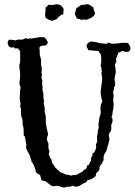

<svg xmlns="http://www.w3.org/2000/svg" viewBox="-20 -960 623 888"><path d="M445.3 -449.2Q442.4 -473.6 453.1 -490.2Q451.2 -495.1 450.7 -499.5Q450.2 -503.9 447.3 -517.6Q444.3 -531.2 446.8 -547.9Q449.2 -564.5 451.7 -584Q454.1 -603.5 448.2 -623Q453.1 -626 451.2 -629.4Q449.2 -632.8 449.7 -639.2Q450.2 -645.5 447.3 -649.9Q444.3 -654.3 448.2 -674.8Q448.2 -683.6 448.2 -692.4Q448.2 -701.2 445.8 -707.5Q443.4 -713.9 439.9 -716.8Q436.5 -719.7 434.6 -724.6Q421.9 -724.6 410.6 -726.1Q399.4 -727.5 387.7 -728.5Q385.7 -736.3 382.8 -739.3Q379.9 -742.2 380.4 -748Q380.9 -753.9 385.7 -759.3Q390.6 -764.6 397.5 -767.1Q404.3 -769.5 429.7 -763.7Q443.4 -758.8 455.1 -758.8Q466.8 -758.8 471.7 -756.8Q475.6 -757.8 477.1 -760.3Q478.5 -762.7 482.4 -762.7Q492.2 -757.8 502.4 -757.8Q512.7 -757.8 533.7 -760.7Q554.7 -763.7 572.3 -760.7Q589.8 -738.3 579.1 -724.6Q568.4 -714.8 546.9 -724.6Q541 -723.6 539.1 -720.7Q537.1 -717.8 529.3 -717.8Q524.4 -713.9 525.9 -710Q527.3 -706.1 521.5 -704.1Q522.5 -700.2 520 -695.8Q517.6 -691.4 516.6 -688Q515.6 -684.6 517.1 -682.6Q518.6 -680.7 518.1 -676.3Q517.6 -671.9 514.6 -667.5Q511.7 -663.1 511.7 -657.2Q514.6 -650.4 514.6 -634.8Q516.6 -627 514.6 -622.1L509.8 -596.7Q509.8 -588.9 512.2 -575.7Q514.6 -562.5 506.8 -555.7Q508.8 -550.8 506.8 -545.9Q504.9 -541 502.9 -536.1Q506.8 -517.6 504.4 -506.3Q502 -495.1 505.9 -476.6Q504.9 -472.7 504.9 -465.8Q504.9 -459 502.9 -453.6Q501 -448.2 500.5 -436.5Q500 -424.8 495.1 -418Q501 -414.1 500.5 -402.3Q500 -390.6 495.1 -385.7Q494.1 -377.9 494.6 -370.6Q495.1 -363.3 493.7 -356.9Q492.2 -350.6 488.3 -347.7Q484.4 -344.7 483.4 -339.4Q482.4 -334 484.9 -325.7Q487.3 -317.4 485.4 -309.6L482.4 -298.8Q480.5 -291 478 -283.7Q475.6 -276.4 474.1 -269Q472.7 -261.7 466.8 -253.9Q460.9 -246.1 459.5 -236.8Q458 -227.5 459 -224.1Q460 -220.7 458.5 -217.8Q457 -214.8 454.1 -211.4Q451.2 -208 453.1 -204.1Q440.4 -194.3 440.4 -186Q440.4 -177.7 438.5 -172.9Q436.5 -168 424.8 -159.2Q425.8 -153.3 420.9 -143.6Q400.4 -127 386.7 -127.9Q383.8 -127 382.3 -123Q380.9 -119.1 377.9 -117.2Q362.3 -110.4 356.9 -106.4Q351.6 -102.5 345.2 -99.6Q338.9 -96.7 331.5 -96.7Q324.2 -96.7 316.4 -101.6Q313.5 -100.6 310.5 -99.1Q307.6 -97.7 305.2 -96.7Q302.7 -95.7 299.3 -96.2Q295.9 -96.7 293 -96.7L276.4 -92.8Q269.5 -92.8 257.8 -97.7Q246.1 -102.5 234.9 -99.6Q223.6 -96.7 215.8 -102.1Q208 -107.4 206.5 -109.4Q205.1 -111.3 197.3 -117.2Q189.5 -123 182.6 -123.5Q175.8 -124 172.9 -126.5Q169.9 -128.9 168.5 -139.2Q167 -149.4 163.6 -151.9Q160.2 -154.3 153.3 -157.2Q146.5 -160.2 144.5 -170.9Q139.6 -196.3 125 -213.9Q126 -217.8 124.5 -220.7Q123 -223.6 121.6 -227.1Q120.1 -230.5 120.1 -233.9Q120.1 -237.3 118.2 -240.2L112.3 -251Q98.6 -274.4 100.6 -279.3Q102.5 -284.2 101.6 -291L95.7 -324.2Q95.7 -330.1 89.8 -332Q88.9 -345.7 89.4 -353Q89.8 -360.4 87.9 -373L85 -383.8Q84 -390.6 84.5 -397.9Q85 -405.3 82 -412.1Q79.1 -418.9 77.6 -426.8Q76.2 -434.6 77.1 -445.8Q78.1 -457 73.2 -467.8Q73.2 -475.6 76.2 -478.5Q70.3 -494.1 71.3 -508.8Q72.3 -523.4 73.2 -542L75.2 -555.7Q74.2 -559.6 70.3 -569.3Q69.3 -579.1 71.3 -589.4Q73.2 -599.6 73.2 -613.8Q73.2 -627.9 70.3 -643.6Q67.4 -659.2 73.2 -672.9V-722.7Q72.3 -726.6 68.4 -728Q64.5 -729.5 65.4 -735.4Q60.5 -737.3 53.7 -735.8Q46.9 -734.4 44.9 -742.2Q39.1 -739.3 31.2 -740.2Q20.5 -743.2 16.6 -754.4Q12.7 -765.6 21.5 -776.4Q44.9 -776.4 51.8 -772.5Q61.5 -778.3 74.7 -776.9Q87.9 -775.4 96.7 -783.2Q101.6 -785.2 103.5 -781.7Q105.5 -778.3 108.4 -781.2Q129.9 -781.2 148.4 -785.6Q167 -790 187.5 -787.1Q188.5 -783.2 191.4 -780.8Q194.3 -778.3 198.2 -771Q202.1 -763.7 201.2 -761.2Q200.2 -758.8 192.4 -750Q181.6 -749 174.3 -748.5Q167 -748 162.1 -739.3Q164.1 -728.5 163.6 -716.8Q163.1 -705.1 166.5 -696.3Q169.9 -687.5 169.9 -681.6V-660.2L173.8 -640.6L171.9 -626L173.8 -615.2L171.9 -603.5L175.8 -585Q173.8 -572.3 175.3 -567.9Q176.8 -563.5 176.8 -560.5V-541Q180.7 -529.3 180.7 -528.3V-508.8L183.6 -492.2Q184.6 -489.3 183.1 -486.8Q181.6 -484.4 182.1 -481Q182.6 -477.5 183.6 -474.6Q184.6 -471.7 186 -465.8Q187.5 -460 186.5 -453.1Q185.5 -444.3 189 -433.6Q192.4 -422.9 191.9 -406.2Q191.4 -389.6 193.4 -382.8Q195.3 -376 195.3 -370.1L202.1 -340.8Q202.1 -335 198.2 -325.2Q194.3 -315.4 204.1 -295.9Q202.1 -271.5 209 -260.7L205.1 -246.1Q209 -239.3 211.4 -231.9Q213.9 -224.6 218.8 -221.7Q218.8 -208 226.6 -198.7Q234.4 -189.5 236.3 -183.6Q240.2 -181.6 242.2 -178.7Q244.1 -175.8 247.6 -173.8Q251 -171.9 253.4 -168.9Q255.9 -166 259.3 -163.6Q262.7 -161.1 265.6 -161.1Q268.6 -161.1 276.9 -156.2Q285.2 -151.4 292.5 -151.9Q299.8 -152.3 306.6 -147.5Q314.5 -150.4 321.3 -150.4Q333 -149.4 344.7 -157.2Q364.3 -166 365.7 -170.9Q367.2 -175.8 377 -177.7Q377.9 -181.6 380.4 -184.6Q382.8 -187.5 381.8 -193.4Q392.6 -196.3 394 -203.1Q395.5 -210 401.4 -217.8Q399.4 -230.5 404.3 -235.4Q409.2 -240.2 407.2 -251Q415 -251 420.9 -265.6Q425.8 -275.4 424.8 -280.8Q423.8 -286.1 423.8 -291L429.7 -305.7Q427.7 -328.1 429.7 -334Q431.6 -339.8 431.6 -344.7Q431.6 -349.6 432.6 -355.5Q433.6 -361.3 435.1 -364.3Q436.5 -367.2 436.5 -370.1Q436.5 -373 436.5 -376Q436.5 -378.9 434.6 -383.8Q437.5 -395.5 438.5 -406.7Q439.5 -418 442.9 -426.3Q446.3 -434.6 445.8 -439Q445.3 -443.4 445.3 -449.2ZM273.4 -894.5Q262.7 -892.6 253.9 -883.8Q249 -880.9 247.1 -877Q245.1 -873 240.2 -870.6Q235.4 -868.2 230.5 -867.2Q225.6 -866.2 218.8 -863.3Q202.1 -869.1 190.4 -877.9Q187.5 -894.5 189.5 -902.3Q191.4 -910.2 190.4 -926.8Q195.3 -925.8 197.8 -930.7Q200.2 -935.5 203.6 -937Q207 -938.5 212.9 -937.5Q218.8 -936.5 226.6 -937.5Q234.4 -938.5 239.3 -939.9Q244.1 -941.4 252.4 -939Q260.7 -936.5 261.7 -934.6Q262.7 -932.6 267.1 -929.7Q271.5 -926.8 271 -924.3Q270.5 -921.9 273.4 -920.9Q275.4 -913.1 273.4 -906.2Q271.5 -899.4 273.4 -894.5ZM412.1 -925.8Q412.1 -917 415 -911.1Q418 -905.3 419.9 -898.4Q413.1 -878.9 383.8 -870.1Q374 -867.2 367.7 -869.6Q361.3 -872.1 358.4 -866.2Q348.6 -873 335 -874Q334 -879.9 331.1 -884.3Q328.1 -888.7 326.2 -894.5Q328.1 -901.4 329.6 -908.2Q331.1 -915 333 -921.9Q335 -923.8 340.3 -926.8Q345.7 -929.7 349.6 -933.1Q353.5 -936.5 356 -937.5Q358.4 -938.5 361.3 -937.5Q364.3 -936.5 375.5 -939.5Q386.7 -942.4 395.5 -937Q404.3 -931.6 412.1 -925.8Z"/></svg>

Font: Mountains of Christmas
Style: Bold
Weight: 700
Designer: Crystal Kluge
Foundry: Font Diner, Inc DBA Tart Workshop
Version: Version 1.002